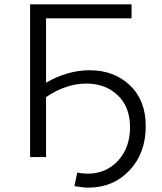

<svg xmlns="http://www.w3.org/2000/svg" viewBox="-20 -720 741 880"><path d="M191 -341Q290 -398 391 -398Q503 -398 575.5 -329Q648 -260 648 -142Q648 -18 573.5 61Q499 140 385 140Q360 140 321 133L334 71Q361 76 382 76Q466 76 521 16.5Q576 -43 576 -137Q576 -230 519.5 -283.5Q463 -337 376 -337Q283 -337 191 -275V0H118V-700H583V-636H191Z"/></svg>

Font: mBank
Style: Regular
Weight: 400
Designer: Julieta Ulanovsky
Foundry: Julieta Ulanovsky
Version: Version 7.200;PS 007.200;hotconv 1.0.88;makeotf.lib2.5.64775